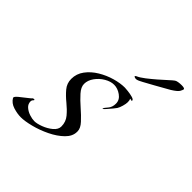

<svg xmlns="http://www.w3.org/2000/svg" viewBox="-197 -643 761 761"><g transform="rotate(45 183.5 -262.5)"><path d="M32 8Q13 8 -10 1Q-33 -6 -44 -25V-27Q-44 -32 -31.5 -42.5Q-19 -53 -5 -63.5Q9 -74 13 -79L20 -81L22 -77Q15 -71 15 -64Q15 -49 26.5 -39Q38 -29 53.5 -24Q69 -19 81 -19Q95 -19 116.5 -27Q138 -35 155 -49Q172 -63 172 -80Q172 -106 156 -125Q140 -144 119 -161Q98 -178 82 -197Q66 -216 66 -241Q66 -270 83.5 -293.5Q101 -317 128.5 -333.5Q156 -350 186 -358.5Q216 -367 241 -367Q245 -367 259 -365.5Q273 -364 285.5 -360.5Q298 -357 298 -351Q298 -349 297 -349H295L287 -351Q290 -344 290 -334Q290 -325 286 -311Q282 -297 277 -289Q276 -287 267 -276Q258 -265 249 -255Q240 -245 238 -245L237 -247Q239 -252 250 -264.5Q261 -277 261 -297Q261 -318 242 -331.5Q223 -345 203 -345Q184 -345 163.5 -333Q143 -321 129.5 -302Q116 -283 116 -263Q116 -245 133.5 -225.5Q151 -206 173.5 -186.5Q196 -167 213.5 -148Q231 -129 231 -112V-109Q231 -84 209 -62.5Q187 -41 154 -25Q121 -9 87.5 -0.5Q54 8 32 8ZM247 -422Q242 -422 238 -424.5Q234 -427 241 -431Q255 -437 273 -451Q291 -465 309.5 -481Q328 -497 342 -510Q356 -523 362 -527Q366 -530 375 -531.5Q384 -533 393 -533Q411 -533 411 -527Q410 -522 405 -513Q400 -504 376 -489Q374 -488 356.5 -478Q339 -468 316.5 -455.5Q294 -443 275.5 -433Q257 -423 254 -423Q252 -422 247 -422Z"/></g></svg>

Font: Beau Rivage
Style: Regular
Weight: 400
Designer: Robert E. Leuschke
Foundry: Robert E. Leuschke
Version: Version 1.010; ttfautohint (v1.8.3)